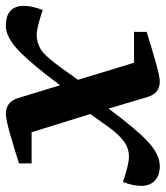

<svg xmlns="http://www.w3.org/2000/svg" viewBox="-6 -570 554 641"><g transform="rotate(90 270.5 -250.0)"><path d="M-30 -54Q-30 -80 -16 -116Q43 -96 67 -96Q92 -96 115 -109.5Q138 -123 185 -189L217 -234L160 -421H57V-463Q97 -476 151.5 -491.5Q206 -507 222 -507Q262 -507 274 -467L313 -336Q380 -426 419 -463Q464 -507 505 -507Q536 -507 553.5 -490.5Q571 -474 571 -445Q571 -418 558 -384Q499 -404 474 -404Q443 -404 419 -384.5Q395 -365 374 -335L331 -275L392 -79H496V-37Q456 -24 402.5 -8.5Q349 7 331 7Q290 7 278 -34L235 -174Q169 -85 126 -42Q77 7 37 7Q-30 7 -30 -54Z"/></g></svg>

Font: Volkhov
Style: Bold Italic
Weight: 700
Designer: Cyreal (www.cyreal.org)
Foundry: Cyreal (www.cyreal.org)
Version: Version 1.001